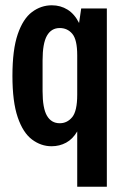

<svg xmlns="http://www.w3.org/2000/svg" viewBox="-20 -541 465 726"><path d="M175 12Q135 12 101 -13.5Q67 -39 47 -97.5Q27 -156 27 -254Q27 -353 47 -411.5Q67 -470 101 -495.5Q135 -521 176 -521Q209 -521 235.5 -504.5Q262 -488 279 -454L287 -509H384V165H272V-44Q255 -15 230 -1.5Q205 12 175 12ZM141 -196Q141 -132 157.5 -103.5Q174 -75 206 -75Q234 -75 253 -98Q272 -121 272 -183V-332Q272 -391 253.5 -413Q235 -435 206 -435Q174 -435 157.5 -406Q141 -377 141 -313Z"/></svg>

Font: Special Gothic Condensed Medium
Style: Regular
Weight: 500
Width: 3
Designer: Alistair McCready
Foundry: Monolith
Version: Version 1.000; ttfautohint (v1.8.4.7-5d5b)